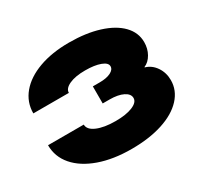

<svg xmlns="http://www.w3.org/2000/svg" viewBox="-121 -683 881 847"><g transform="rotate(-30 320.0 -259.5)"><path d="M349 -225H314V-312H349Q384 -312 405 -322.5Q426 -333 426 -350Q426 -368 396.5 -379Q367 -390 319 -390Q269 -390 238.5 -376Q208 -362 208 -340H27Q27 -397 63.5 -440.5Q100 -484 166 -508Q232 -532 319 -532Q405 -532 470.5 -511.5Q536 -491 572 -454Q608 -417 608 -368Q608 -335 593 -308.5Q578 -282 554 -272V-270Q586 -261 606 -231.5Q626 -202 626 -164Q626 -112 588.5 -71.5Q551 -31 483 -9Q415 13 325 13Q232 13 161.5 -12Q91 -37 52 -82Q13 -127 13 -186H195Q195 -160 231 -144.5Q267 -129 325 -129Q379 -129 411.5 -142.5Q444 -156 444 -178Q444 -199 418 -212Q392 -225 349 -225Z"/></g></svg>

Font: Non Bureau Extended
Style: Bold
Weight: 700
Width: 7
Designer: Jona Saucedo
Foundry: Non Foundry
Version: Version 1.000; ttfautohint (v1.8.4)